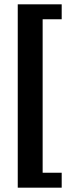

<svg xmlns="http://www.w3.org/2000/svg" viewBox="-20 -706 378 887"><path d="M62 161H265V92H177V-617H265V-686H62Z"/></svg>

Font: Chivo
Style: Bold
Weight: 700
Designer: Hector Gatti
Foundry: Omnibus-Type
Version: Version 1.003;PS 001.003;hotconv 1.0.70;makeotf.lib2.5.58329